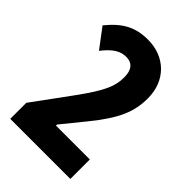

<svg xmlns="http://www.w3.org/2000/svg" viewBox="-214 -815 906 906"><g transform="rotate(45 238.5 -362.0)"><path d="M430 0V-130H204V-137L295 -249C392 -368 420 -439 420 -528C420 -644 340 -724 225 -724C143 -724 87 -696 25 -620L98 -523C140 -577 173 -594 209 -594C253 -594 271 -565 271 -519C271 -462 254 -415 165 -293L29 -107V0Z"/></g></svg>

Font: Noto Sans Gujarati UI ExtraCondensed ExtraBold
Style: Regular
Weight: 800
Width: 2
Designer: Jelle Bosma - Monotype Design Team, Universal Thirst
Foundry: Monotype Imaging Inc.
Version: Version 2.106